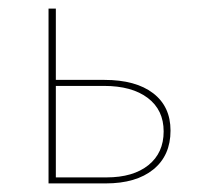

<svg xmlns="http://www.w3.org/2000/svg" viewBox="-20 -427 461 447"><path d="M223 -241Q296 -241 336.5 -210Q377 -179 377 -123Q377 -65 337 -32.5Q297 0 226 0H93V-407H110V-241ZM228 -14Q290 -14 325.5 -42.5Q361 -71 361 -121Q361 -171 324 -199Q287 -227 222 -227H110V-14Z"/></svg>

Font: EauTest Thin
Style: Italic
Weight: 250
Italic angle: -12°
Designer: Christian Thalmann (Catharsis Fonts)
Version: Version 0.001;PS 000.001;hotconv 1.0.88;makeotf.lib2.5.64775